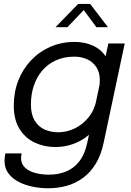

<svg xmlns="http://www.w3.org/2000/svg" viewBox="-20 -758 684 1003"><path d="M231.5 225.5Q192 225.5 151.8 217.5Q111.5 209.5 77.8 192.2Q44 175 23.8 147.5Q3.5 120 3.5 81Q3.5 71 4.8 62.5Q6 54 8 43.5H93Q91.5 51.5 90.8 56.8Q90 62 90 67.5Q90 98 110.2 117.2Q130.5 136.5 163.8 145.5Q197 154.5 236 154.5Q281 154.5 321.5 139.5Q362 124.5 392.2 87.5Q422.5 50.5 436.5 -15L546 -531H631.5L522 -15Q508 52.5 479.5 98.5Q451 144.5 412 172.5Q373 200.5 327 213Q281 225.5 231.5 225.5ZM268.5 10Q210.5 10 161.2 -13.2Q112 -36.5 82 -84.5Q52 -132.5 52 -207Q52 -277.5 75.8 -337.8Q99.5 -398 142.5 -443.2Q185.5 -488.5 243.5 -513.8Q301.5 -539 370 -539Q423.5 -539 466.2 -519.2Q509 -499.5 534 -460.5Q559 -421.5 559 -362.5Q559 -348 556.5 -327.2Q554 -306.5 550.5 -292.5H496Q498.5 -301 500 -315.2Q501.5 -329.5 501.5 -338.5Q501.5 -379 483.8 -406.5Q466 -434 436 -448Q406 -462 368.5 -462Q314.5 -462 272.5 -443Q230.5 -424 201.2 -390Q172 -356 156.8 -310.5Q141.5 -265 141.5 -212.5Q141.5 -161.5 160.5 -129.2Q179.5 -97 211.8 -82Q244 -67 284.5 -67Q328 -67 369.2 -86.5Q410.5 -106 441.5 -143.5Q472.5 -181 483.5 -234L542 -230.5Q525 -149.5 484 -96Q443 -42.5 387 -16.2Q331 10 268.5 10ZM270 -616 388.5 -737.5H451L544 -616H483.5L406.5 -720.5H432L332 -616Z"/></svg>

Font: Epilogue
Style: Italic
Weight: 400
Italic angle: -12°
Designer: Tyler Finck
Foundry: Etcetera Type Co
Version: Version 2.112